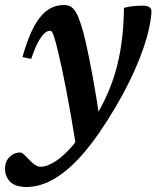

<svg xmlns="http://www.w3.org/2000/svg" viewBox="-69 -491 624 765"><path d="M55.5 -256.5 20.5 -263.5Q37.5 -324 56 -364Q74.5 -404 95 -427.5Q115.5 -451 138.2 -461Q161 -471 186.5 -471Q202 -471 213 -464.5Q224 -458 233.5 -442.2Q243 -426.5 252 -398Q262 -370 273.8 -318Q285.5 -266 300.2 -186.5Q315 -107 331 4.5L237 110Q224.5 31.5 213.8 -29.5Q203 -90.5 194 -137.2Q185 -184 177.2 -219.8Q169.5 -255.5 162.5 -284Q153.5 -322 148 -339.8Q142.5 -357.5 138.8 -363Q135 -368.5 130 -368.5Q120 -368.5 108 -358Q96 -347.5 82.8 -323Q69.5 -298.5 55.5 -256.5ZM269 22 287.5 13Q322 -39.5 347.5 -91.8Q373 -144 389.8 -200.2Q406.5 -256.5 415.2 -320.2Q424 -384 425 -459.5Q441.5 -464.5 461 -466.5Q480.5 -468.5 500.5 -468.5Q518 -468.5 526.5 -462.2Q535 -456 534.5 -442.5Q532.5 -412.5 524.5 -376Q516.5 -339.5 502 -297.8Q487.5 -256 466.8 -209.2Q446 -162.5 418.5 -112Q391 -61.5 356.5 -7.5Q298.5 84 243.8 141.8Q189 199.5 137.8 226.8Q86.5 254 37.5 254Q-8 254 -28.5 233.2Q-49 212.5 -49 180.5Q-49 152.5 -31 134.5Q-13 116.5 12 116.5Q16.5 116.5 24.5 123Q32.5 129.5 45.5 143.5Q58.5 158 70.8 165.8Q83 173.5 93 173.5Q115.5 173.5 144.8 156.2Q174 139 206 105.2Q238 71.5 269 22Z"/></svg>

Font: Newsreader SemiBold
Style: Italic
Weight: 600
Italic angle: -17°
Designer: Hugues Gentile
Foundry: Production Type
Version: Version 1.003